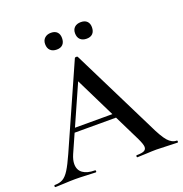

<svg xmlns="http://www.w3.org/2000/svg" viewBox="-149 -931 1005 1056"><g transform="rotate(-20 354.0 -403.0)"><path d="M192 -270H472L479 -245H179ZM711 0Q692 0 650 -2Q608 -4 589 -4Q564 -4 530 -2Q496 0 477 0Q473 0 473 -6Q473 -12 477 -12Q507 -12 520 -18.5Q533 -25 533 -40Q533 -55 516 -91L307 -516L348 -583L150 -137Q137 -107 137 -83Q137 -48 162 -30Q187 -12 232 -12Q237 -12 237 -6Q237 0 232 0Q214 0 180 -2Q142 -4 114 -4Q87 -4 51 -2Q19 0 -2 0Q-7 0 -7 -6Q-7 -12 -2 -12Q26 -12 45 -23Q64 -34 82 -62.5Q100 -91 125 -147L340 -631Q342 -634 349 -634Q356 -634 357 -631L602 -137Q636 -65 659.5 -38.5Q683 -12 711 -12Q715 -12 715 -6Q715 0 711 0ZM212 -758Q212 -780 226 -793Q240 -806 263 -806Q286 -806 298.5 -793.5Q311 -781 311 -758Q311 -734 298.5 -721Q286 -708 263 -708Q239 -708 225.5 -721Q212 -734 212 -758ZM387 -758Q387 -780 400.5 -792.5Q414 -805 438 -805Q461 -805 473.5 -792.5Q486 -780 486 -758Q486 -734 473.5 -721Q461 -708 438 -708Q414 -708 400.5 -721Q387 -734 387 -758Z"/></g></svg>

Font: Cormorant Garamond SemiBold
Style: Regular
Weight: 600
Designer: Christian Thalmann (Catharsis Fonts)
Foundry: Catharsis Fonts
Version: Version 4.000